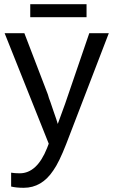

<svg xmlns="http://www.w3.org/2000/svg" viewBox="-20 -686 540 914"><path d="M93 208Q57 208 33 202V136Q51 139 74 139Q156 139 204 19L212 -2L2 -528H96L208 -236L213 -219Q216 -213 235 -156Q251 -111 255 -96L290 -192L405 -528H498L295 0Q261 87 234 125Q179 208 93 208ZM392 -666V-604H124V-666Z"/></svg>

Font: Libra Sans
Style: Regular
Weight: 400
Foundry: Context Ltd
Version: Version 1.002